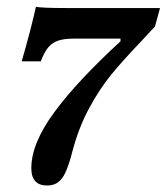

<svg xmlns="http://www.w3.org/2000/svg" viewBox="-20 -441 503 580"><path d="M74.6 67.1Q74.6 -7.8 144.3 -102.4Q214.1 -197 344 -316.2V-324.3H202.2Q173.1 -324.3 155.2 -318.1Q137.3 -311.9 125.4 -297.4Q113.5 -282.9 103.2 -255.8H45.6Q74.9 -357.8 88.6 -420.7Q102.1 -416.7 184 -416.7H463.4L448.1 -360.9Q426.5 -337.2 403.2 -312.7Q350.7 -257.8 316.4 -216Q282.1 -174.2 250.4 -116.2Q218.6 -58.2 199.2 14.5Q194.8 32.3 189.8 47.8Q181.2 74.6 172.9 89.2Q164.6 103.7 152.5 111.5Q140.4 119.4 122.1 119.4Q98.6 119.4 86.6 106.3Q74.6 93.2 74.6 67.1Z"/></svg>

Font: Playfair Micro SmCond SmLight
Style: Italic
Weight: 360
Width: 4
Italic angle: -15.6°
Designer: Claus Eggers Sørensen
Foundry: Claus Eggers Sørensen
Version: Version 2.203;Glyphs 3.3 (3326)